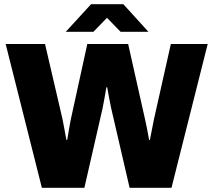

<svg xmlns="http://www.w3.org/2000/svg" viewBox="-20 -897 1019 917"><path d="M294 -745H426L491 -812L556 -745H689L569 -877H415ZM180 0H383L470 -380C476 -407 483 -452 488 -480H492C497 -452 505 -407 511 -380L599 0H799L972 -687H796L715 -326C710 -301 701 -256 696 -229H692C687 -259 678 -306 673 -326L592 -687H397L318 -326C313 -303 306 -257 301 -229H297C292 -260 282 -308 279 -326L195 -687H7Z"/></svg>

Font: Archivo ExtraBold
Style: Regular
Weight: 800
Designer: Hector Gatti
Foundry: Omnibus-Type
Version: Version 2.001